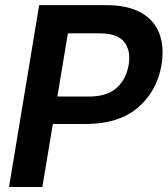

<svg xmlns="http://www.w3.org/2000/svg" viewBox="-20 -748 670 768"><path d="M16.1 0 136.7 -727.5H402.3Q491.2 -727.5 544.4 -697.3Q597.7 -667 617.7 -613.3Q637.7 -559.6 626 -488.3Q608.4 -383.8 532 -317.9Q455.6 -252 321.8 -252H191.4L149.4 0ZM209.5 -361.8H335Q408.7 -361.8 446.8 -396.7Q484.9 -431.6 494.6 -488.3Q503.9 -545.4 477.1 -580.1Q450.2 -614.7 376 -614.7H251.5Z"/></svg>

Font: Inter Display Semi Bold
Style: Italic
Weight: 600
Italic angle: -9.39999°
Designer: Rasmus Andersson
Foundry: rsms
Version: Version 4.000;git-4fc901f